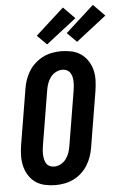

<svg xmlns="http://www.w3.org/2000/svg" viewBox="-64 -1033 698 1085"><g transform="rotate(-5 285.0 -490.0)"><path d="M207 8Q176 8 146.5 1.5Q117 -5 94 -21Q71 -37 55.5 -61.5Q40 -86 33 -114Q26 -142 26.5 -172.5Q27 -203 32 -234L84 -548Q88 -574 96.5 -599Q105 -624 119.5 -647.5Q134 -671 155 -690Q176 -709 200.5 -721Q225 -733 251 -738Q277 -743 302 -743Q333 -743 362.5 -736.5Q392 -730 415 -714Q438 -698 454 -673.5Q470 -649 477 -621Q484 -593 483 -562.5Q482 -532 477 -501L425 -187Q421 -161 412.5 -136Q404 -111 389.5 -87.5Q375 -64 354.5 -45Q334 -26 309.5 -14Q285 -2 258.5 3Q232 8 207 8ZM208 -97Q227 -97 245 -106.5Q263 -116 275 -132Q287 -148 293.5 -166.5Q300 -185 303 -204L355 -518Q357 -531 358 -544.5Q359 -558 358.5 -570.5Q358 -583 354.5 -595.5Q351 -608 344 -618Q337 -628 325.5 -633Q314 -638 301 -638Q282 -638 264 -628.5Q246 -619 234 -603Q222 -587 215.5 -568.5Q209 -550 206 -531L154 -217Q152 -204 151 -190.5Q150 -177 151 -164.5Q152 -152 155 -139.5Q158 -127 165 -117Q172 -107 183.5 -102Q195 -97 208 -97ZM398 -788 344 -842 505 -988 570 -922ZM228 -788 174 -842 335 -988 400 -922Z"/></g></svg>

Font: Iosevka SS04 Extrabold
Style: Italic
Weight: 800
Italic angle: -9°
Monospace: yes
Designer: Belleve Invis
Foundry: Belleve Invis
Version: Version 19.0.0; ttfautohint (v1.8.4)